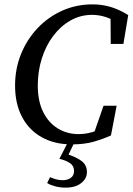

<svg xmlns="http://www.w3.org/2000/svg" viewBox="-20 -647 607 879"><path d="M308 14Q230 14 171.5 -18.5Q113 -51 81 -111.5Q49 -172 49 -255Q49 -332 76 -399Q103 -466 151.5 -517.5Q200 -569 264.5 -598Q329 -627 404 -627Q445 -627 484 -616Q523 -605 567 -578L545 -446H487L486 -577L527 -534Q502 -556 468.5 -567.5Q435 -579 402 -579Q348 -579 302.5 -553Q257 -527 223.5 -482.5Q190 -438 171.5 -379.5Q153 -321 153 -256Q153 -184 177.5 -134.5Q202 -85 244.5 -59Q287 -33 340 -33Q372 -33 403.5 -42.5Q435 -52 464 -68L406 -25L454 -163H514L488 -27Q453 -11 410 1.5Q367 14 308 14ZM252 80 293 0H323L286 77L280 56Q330 72 354 90.5Q378 109 378 141Q378 170 352 191Q326 212 280 212Q255 212 232.5 206Q210 200 196 191L209 164Q223 170 237 174Q251 178 267 178Q290 178 304.5 167Q319 156 319 136Q319 113 301.5 100.5Q284 88 252 80Z"/></svg>

Font: Lisu Bosa SemiBold
Style: Italic
Weight: 600
Italic angle: -19°
Designer: David Morse, Annie Olsen, Victor Gaultney, Frank Grießhammer (Latin)
Foundry: SIL International
Version: Version 2.000